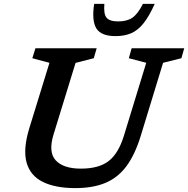

<svg xmlns="http://www.w3.org/2000/svg" viewBox="-20 -955 966 986"><path d="M255 -264.5Q227 -173.5 266.5 -131.2Q306 -89 395.5 -89Q487.5 -89 538 -128Q588.5 -167 616.5 -258.5L731 -632.5L641.5 -656L656 -707H926L911.5 -656L817.5 -632.5L703 -258Q673.5 -161.5 629.8 -102.2Q586 -43 521.8 -16Q457.5 11 367 11Q264.5 11 200 -20.8Q135.5 -52.5 116.5 -120.2Q97.5 -188 130.5 -296.5L234 -632.5L146 -656L162 -707H476.5L461.5 -656L368 -632ZM587.5 -845Q632 -845 659.8 -864Q687.5 -883 714 -935H774.5Q746 -871.5 717.2 -835.5Q688.5 -799.5 654 -784.5Q619.5 -769.5 573.5 -769.5Q500 -769.5 475.2 -808.5Q450.5 -847.5 463.5 -935H516Q511.5 -883 527.2 -864Q543 -845 587.5 -845Z"/></svg>

Font: Newsreader Caption Medium
Style: Italic
Weight: 500
Italic angle: -17°
Designer: Hugues Gentile
Foundry: Production Type
Version: Version 1.001